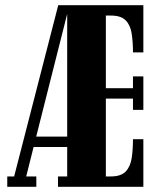

<svg xmlns="http://www.w3.org/2000/svg" viewBox="-20 -720 622 740"><path d="M8 0V-40H34.5L204.5 -700H532.5V-518H492.5Q492.5 -558.5 487.5 -590.8Q482.5 -623 464.5 -641.5Q446.5 -660 407.5 -660H388V-380H492.5V-425.5H532.5V-296.5H492.5V-340H388V-40H407.5Q446.5 -40 464.5 -59Q482.5 -78 487.5 -110.5Q492.5 -143 492.5 -183.5H532.5V0H203.5V-40H239V-153.5H109.5L81 -40H120V0ZM119.5 -193.5H239V-666.5Z"/></svg>

Font: Imbue 10pt Black
Style: Regular
Weight: 900
Designer: Tyler Finck
Foundry: Etcetera Type Company
Version: Version 1.102; ttfautohint (v1.8.3)